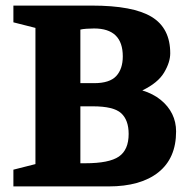

<svg xmlns="http://www.w3.org/2000/svg" viewBox="-20 -668 691 688"><path d="M28 0V-60L107 -80V-568L28 -588V-648H309Q457 -648 523.5 -607.5Q590 -567 590 -477Q590 -445 568 -408Q546 -371 490 -344Q529 -332 556 -310Q583 -288 597 -259.5Q611 -231 611 -197Q611 -101 547.5 -50.5Q484 0 369 0ZM286 -83Q371 -83 406 -107Q441 -131 441 -188Q441 -238 414 -262.5Q387 -287 313 -287H268V-83Q273 -83 277.5 -83Q282 -83 286 -83ZM268 -370H317Q373 -370 396.5 -395.5Q420 -421 420 -466Q420 -566 317 -566Q304 -566 290 -565Q276 -564 268 -562Z"/></svg>

Font: Faustina ExtraBold
Style: Regular
Weight: 800
Designer: Alfonso Garcia
Foundry: http://www.omnibus-type.com
Version: Version 1.200